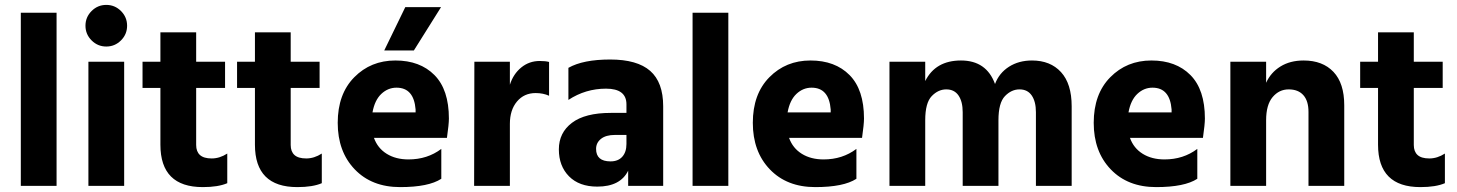

<svg xmlns="http://www.w3.org/2000/svg" viewBox="-20 -759 5950 784"><path d="M211 0H65V-707H211Z M474 -714Q499 -689 499 -654Q499 -619 474 -594Q449 -569 414 -569Q379 -569 354 -594Q329 -619 329 -654Q329 -689 354 -714Q379 -739 414 -739Q449 -739 474 -714ZM487 0H341V-507H487Z M808 5Q635 5 635 -168V-400H562V-507H635V-627H781V-507H899V-400H781V-167Q781 -140 796.5 -126Q812 -112 844.5 -112Q877 -112 908 -132V-11Q871 5 808 5Z M1194 5Q1021 5 1021 -168V-400H948V-507H1021V-627H1167V-507H1285V-400H1167V-167Q1167 -140 1182.5 -126Q1198 -112 1230.5 -112Q1263 -112 1294 -132V-11Q1257 5 1194 5Z M1670 -553H1549L1635 -730H1781ZM1599 -401Q1564 -401 1537 -375.5Q1510 -350 1501 -300H1677V-312Q1670 -401 1599 -401ZM1782 -29Q1730 5 1614 5Q1498 5 1428.5 -67.5Q1359 -140 1359 -257.5Q1359 -375 1426.5 -443.5Q1494 -512 1594.5 -512Q1695 -512 1754 -452.5Q1813 -393 1813 -275Q1813 -252 1805 -196H1507Q1522 -154 1559 -131Q1596 -108 1648 -108Q1725 -108 1782 -151Z M2062 0H1916L1917 -507H2062V-413Q2076 -457 2108.5 -483.5Q2141 -510 2184 -510Q2208 -510 2222 -506V-368Q2198 -379 2167 -379Q2120 -379 2091 -344.5Q2062 -310 2062 -253Z M2419 3Q2345 3 2303.5 -39Q2262 -81 2262 -149Q2262 -217 2315.5 -257.5Q2369 -298 2474 -298H2538V-333Q2538 -397 2454.5 -397Q2371 -397 2301 -351V-482Q2361 -516 2471.5 -516Q2582 -516 2635 -469.5Q2688 -423 2688 -325V0H2545V-62Q2513 3 2419 3ZM2473 -100Q2504 -100 2521 -119Q2538 -138 2538 -171V-208H2491Q2454 -208 2434 -192Q2414 -176 2414 -151Q2414 -100 2473 -100Z M2954 0H2808V-707H2954Z M3294 -401Q3259 -401 3232 -375.5Q3205 -350 3196 -300H3372V-312Q3365 -401 3294 -401ZM3477 -29Q3425 5 3309 5Q3193 5 3123.5 -67.5Q3054 -140 3054 -257.5Q3054 -375 3121.5 -443.5Q3189 -512 3289.5 -512Q3390 -512 3449 -452.5Q3508 -393 3508 -275Q3508 -252 3500 -196H3202Q3217 -154 3254 -131Q3291 -108 3343 -108Q3420 -108 3477 -151Z M4356 0H4210V-301Q4210 -344 4193 -369Q4176 -394 4143 -394Q4110 -394 4083.5 -366.5Q4057 -339 4057 -268V0H3911V-301Q3911 -344 3894 -369Q3877 -394 3844 -394Q3811 -394 3784.5 -366.5Q3758 -339 3758 -268V0H3612V-507H3758V-428Q3800 -512 3904 -512Q4008 -512 4043 -416Q4060 -461 4100 -486.5Q4140 -512 4194 -512Q4269 -512 4312.5 -464.5Q4356 -417 4356 -325Z M4686 -401Q4651 -401 4624 -375.5Q4597 -350 4588 -300H4764V-312Q4757 -401 4686 -401ZM4869 -29Q4817 5 4701 5Q4585 5 4515.5 -67.5Q4446 -140 4446 -257.5Q4446 -375 4513.5 -443.5Q4581 -512 4681.5 -512Q4782 -512 4841 -452.5Q4900 -393 4900 -275Q4900 -252 4892 -196H4594Q4609 -154 4646 -131Q4683 -108 4735 -108Q4812 -108 4869 -151Z M5469 0H5323V-302Q5323 -347 5302 -370.5Q5281 -394 5242 -394Q5203 -394 5176.5 -362.5Q5150 -331 5150 -268V0H5004V-507H5150V-421Q5169 -463 5208.5 -487.5Q5248 -512 5303 -512Q5381 -512 5425 -465.5Q5469 -419 5469 -329Z M5780 5Q5607 5 5607 -168V-400H5534V-507H5607V-627H5753V-507H5871V-400H5753V-167Q5753 -140 5768.5 -126Q5784 -112 5816.5 -112Q5849 -112 5880 -132V-11Q5843 5 5780 5Z"/></svg>

Font: Hind Madurai
Style: Bold
Weight: 700
Designer: Jyotish Sonowal
Foundry: Indian Type Foundry
Version: Version 0.702;PS 1.0;hotconv 1.0.81;makeotf.lib2.5.63406